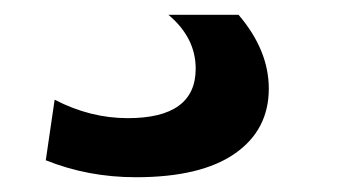

<svg xmlns="http://www.w3.org/2000/svg" viewBox="-20 -20 456 260"><path d="M208 0H303Q344 48 344 100Q344 156 298 188Q252 220 164 220Q99 220 42 197L54 115Q102 140 153 140Q245 140 245 73Q245 31 208 0Z"/></svg>

Font: M PLUS 1p Medium
Style: Regular
Weight: 500
Version: Version 1.062